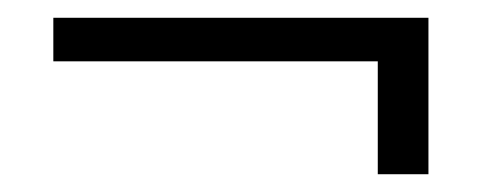

<svg xmlns="http://www.w3.org/2000/svg" viewBox="-20 -343 559 216"><path d="M462 -323V-147H405V-274H40V-323Z"/></svg>

Font: Gemunu Libre ExtraLight Light
Style: Regular
Weight: 300
Version: Version 1.100